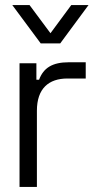

<svg xmlns="http://www.w3.org/2000/svg" viewBox="-20 -737 382 757"><path d="M57 0H125.5V-300.5C125.5 -388 172 -427.5 246 -427.5H318V-491.5H251.5C186.5 -491.5 151.5 -469.5 134 -422.5H123.5V-487.5H57ZM217.5 -566 329 -717H261L179 -606L96.5 -717H28.5L140.5 -566Z"/></svg>

Font: MCL Standard Light
Style: Regular
Weight: 300
Designer: Květoslav Bartoš
Foundry: Florian Karsten
Version: Version 1.001;Glyphs 3.2.3 (3260)